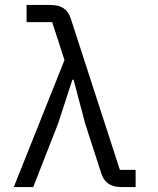

<svg xmlns="http://www.w3.org/2000/svg" viewBox="-20 -760 640 780"><path d="M192 -670H88V-740H183Q219 -740 239 -726Q259 -712 268 -683L467 -70H531V0H476Q440 0 420 -14Q400 -28 391 -57L326 -258L279 -436H274L216 -258L115 0H36L242 -516Z"/></svg>

Font: iA Writer Duo V
Style: Regular
Weight: 400
Designer: Mike Abbink, Paul van der Laan, Pieter van Rosmalen, Oliver Reichenstein
Foundry: Information Architects Inc.
Version: Version 2.000